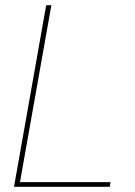

<svg xmlns="http://www.w3.org/2000/svg" viewBox="-20 -720 520 740"><path d="M34 0 158 -700H178L57 -18H406L403 0Z"/></svg>

Font: DM Sans 16pt Thin
Style: Italic
Weight: 250
Italic angle: -10°
Version: Version 4.004;gftools[0.9.30]